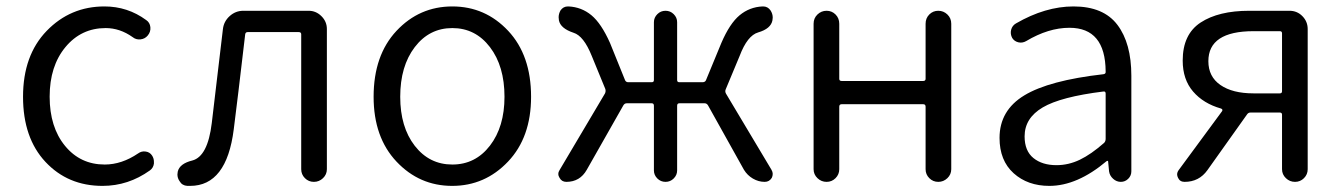

<svg xmlns="http://www.w3.org/2000/svg" viewBox="-20 -574 4241 606"><path d="M303.7 12.7Q194.3 12.7 123.5 -63Q52.7 -138.7 52.7 -268.6Q52.7 -399.4 127.4 -476.6Q202.1 -553.7 309.6 -553.7Q382.8 -553.7 441.4 -510.7Q453.1 -502.9 454.6 -488.3Q456.1 -473.6 446.3 -461.9Q437.5 -451.2 423.3 -449.7Q409.2 -448.2 398.4 -457Q358.4 -485.4 313.5 -485.4Q236.3 -485.4 186.5 -425.3Q136.7 -365.2 136.7 -269Q136.7 -172.9 185.1 -113.8Q233.4 -54.7 310.5 -54.7Q364.3 -54.7 416 -89.8Q426.8 -97.7 439.9 -95.7Q453.1 -93.8 460 -83Q465.8 -74.2 465.8 -63.5Q465.8 -60.5 465.8 -57.6Q463.9 -43.9 453.1 -36.1Q384.8 12.7 303.7 12.7Z M580.1 12.7Q575.2 12.7 571.3 12.7Q554.7 11.7 546.9 -2Q540 -11.7 540 -23.4Q540 -27.3 541 -32.2Q546.9 -57.6 586.9 -67.4Q635.7 -80.1 648.4 -185.5Q652.3 -218.8 664.6 -322.3Q676.8 -425.8 683.6 -482.4Q686.5 -506.8 705.1 -523.4Q723.6 -540 748 -540H954.1Q977.5 -540 994.6 -522.9Q1011.7 -505.9 1011.7 -482.4V-40Q1011.7 -23.4 999.5 -11.7Q987.3 0 970.7 0Q954.1 0 942.4 -11.7Q930.7 -23.4 930.7 -40V-465.8Q930.7 -472.7 922.9 -472.7H761.7Q754.9 -472.7 753.9 -465.8Q729.5 -256.8 717.8 -166Q695.3 12.7 580.1 12.7Z M1159.2 -268.6Q1159.2 -399.4 1231.4 -476.6Q1303.7 -553.7 1407.7 -553.7Q1511.7 -553.7 1584 -476.6Q1656.2 -399.4 1656.2 -268.6Q1656.2 -140.6 1583.5 -64Q1510.7 12.7 1407.2 12.7Q1303.7 12.7 1231.4 -64Q1159.2 -140.6 1159.2 -268.6ZM1572.3 -268.6Q1572.3 -365.2 1526.4 -425.3Q1480.5 -485.4 1407.7 -485.4Q1335 -485.4 1289.1 -425.3Q1243.2 -365.2 1243.2 -268.6Q1243.2 -172.9 1289.1 -113.8Q1335 -54.7 1407.7 -54.7Q1480.5 -54.7 1526.4 -114.3Q1572.3 -173.8 1572.3 -268.6Z M2270.5 -292Q2267.6 -285.2 2271.5 -278.3L2415 -38.1Q2418.9 -31.2 2418.9 -25.4Q2418.9 -18.6 2416 -12.7Q2408.2 0 2393.6 0Q2374 0 2356.4 -10.3Q2338.9 -20.5 2328.1 -38.1L2214.8 -241.2Q2210.9 -248 2204.1 -248H2124Q2117.2 -248 2117.2 -240.2V-36.1Q2117.2 -21.5 2106.4 -10.7Q2095.7 0 2080.6 0Q2065.4 0 2054.7 -10.7Q2043.9 -21.5 2043.9 -36.1V-240.2Q2043.9 -248 2037.1 -248H1958Q1951.2 -248 1947.3 -241.2L1832 -38.1Q1810.5 0 1767.6 0Q1752.9 0 1746.1 -12.7Q1742.2 -18.6 1742.2 -24.9Q1742.2 -31.2 1746.1 -37.1L1889.6 -279.3Q1892.6 -286.1 1890.6 -293L1847.7 -397.5Q1822.3 -460.9 1790 -470.7Q1749 -484.4 1744.1 -509.8Q1743.2 -514.6 1743.2 -519.5Q1743.2 -530.3 1749 -541Q1757.8 -553.7 1772.5 -553.7Q1773.4 -553.7 1774.4 -553.7Q1815.4 -551.8 1846.7 -525.9Q1877.9 -500 1905.3 -438.5L1953.1 -320.3Q1956.1 -314.5 1962.9 -314.5H2037.1Q2043.9 -314.5 2043.9 -321.3V-503.9Q2043.9 -518.6 2054.7 -529.3Q2065.4 -540 2080.6 -540Q2095.7 -540 2106.4 -529.3Q2117.2 -518.6 2117.2 -503.9V-321.3Q2117.2 -314.5 2124 -314.5H2197.3Q2205.1 -314.5 2208 -320.3L2256.8 -438.5Q2283.2 -500 2314.5 -525.9Q2345.7 -551.8 2386.7 -553.7Q2387.7 -553.7 2388.7 -553.7Q2403.3 -553.7 2412.1 -541Q2418.9 -530.3 2418.9 -518.6Q2418.9 -514.6 2418 -509.8Q2413.1 -483.4 2373 -471.7Q2338.9 -461.9 2314.5 -397.5Z M2547.9 -40V-499Q2547.9 -516.6 2560.1 -528.3Q2572.3 -540 2588.9 -540Q2605.5 -540 2617.2 -528.3Q2628.9 -516.6 2628.9 -499V-325.2Q2628.9 -318.4 2636.7 -318.4H2893.6Q2901.4 -318.4 2901.4 -325.2V-499Q2901.4 -516.6 2913.1 -528.3Q2924.8 -540 2941.4 -540Q2958 -540 2970.2 -528.3Q2982.4 -516.6 2982.4 -499V-40Q2982.4 -23.4 2970.2 -11.7Q2958 0 2941.4 0Q2924.8 0 2913.1 -11.7Q2901.4 -23.4 2901.4 -40V-237.3Q2901.4 -245.1 2893.6 -245.1H2636.7Q2628.9 -245.1 2628.9 -237.3V-40Q2628.9 -23.4 2617.2 -11.7Q2605.5 0 2588.9 0Q2572.3 0 2560.1 -11.7Q2547.9 -23.4 2547.9 -40Z M3292 12.7Q3223.6 12.7 3179.2 -27.3Q3134.8 -67.4 3134.8 -138.7Q3134.8 -225.6 3212.9 -272.9Q3291 -320.3 3462.9 -339.8Q3470.7 -340.8 3469.7 -348.6Q3468.8 -486.3 3355.5 -486.3Q3289.1 -486.3 3218.8 -444.3Q3207 -437.5 3194.3 -440.4Q3181.6 -443.4 3174.8 -454.1Q3168 -466.8 3171.4 -480Q3174.8 -493.2 3186.5 -500Q3279.3 -553.7 3368.2 -553.7Q3462.9 -553.7 3506.8 -495.6Q3550.8 -437.5 3550.8 -335V-33.2Q3550.8 -19.5 3541 -9.8Q3531.2 0 3517.6 0Q3503.9 0 3493.2 -9.8Q3482.4 -19.5 3480.5 -33.2L3477.5 -64.5Q3477.5 -66.4 3476.1 -66.4Q3474.6 -66.4 3472.7 -65.4Q3379.9 12.7 3292 12.7ZM3314.5 -52.7Q3352.5 -52.7 3388.2 -69.8Q3423.8 -86.9 3464.8 -123Q3469.7 -127.9 3469.7 -135.7V-278.3Q3469.7 -285.2 3464.8 -285.2Q3463.9 -285.2 3462.9 -285.2Q3328.1 -268.6 3271 -234.9Q3213.9 -201.2 3213.9 -143.6Q3213.9 -97.7 3241.7 -75.2Q3269.5 -52.7 3314.5 -52.7Z M4019.5 -279.3Q4026.4 -279.3 4026.4 -286.1V-468.8Q4026.4 -475.6 4019.5 -475.6H3936.5Q3793.9 -475.6 3793.9 -380.9Q3793.9 -332 3832 -305.7Q3870.1 -279.3 3936.5 -279.3ZM3922.9 -540H4049.8Q4074.2 -540 4090.8 -522.9Q4107.4 -505.9 4107.4 -482.4V-40Q4107.4 -23.4 4095.7 -11.7Q4084 0 4067.4 0Q4050.8 0 4038.6 -11.7Q4026.4 -23.4 4026.4 -40V-211.9Q4026.4 -218.8 4019.5 -218.8H3926.8Q3919.9 -218.8 3916 -212.9L3791 -37.1Q3764.6 0 3718.8 0Q3704.1 0 3698.2 -12.7Q3695.3 -18.6 3695.3 -23.4Q3695.3 -30.3 3700.2 -37.1L3836.9 -222.7Q3840.8 -228.5 3834 -231.4Q3778.3 -247.1 3745.6 -285.2Q3712.9 -323.2 3712.9 -382.8Q3712.9 -465.8 3769.5 -502.9Q3826.2 -540 3922.9 -540Z"/></svg>

Font: Gen Jyuu Gothic P Normal
Style: Regular
Weight: 300
Designer: [Source Han Sans]
Ryoko NISHIZUKA  (kana & ideographs); Paul D. Hunt (Latin, Greek & Cyrillic); Wenlong ZHANG  (bopomofo
Version: Version 1.002.20150607